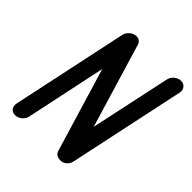

<svg xmlns="http://www.w3.org/2000/svg" viewBox="-199 -850 981 981"><g transform="rotate(45 291.5 -360.0)"><path d="M166 -675Q170 -694 186.5 -708Q203 -722 223 -722Q237 -722 246.5 -714Q256 -706 259 -692L395 -240L488 -675Q492 -694 508.5 -708Q525 -722 545 -722Q564 -722 575 -708Q586 -694 582 -675L448 -45Q445 -30 438 -20.5Q431 -11 423 -6Q415 -1 408.5 0.5Q402 2 398 2Q385 2 377 -1Q369 -4 364 -8.5Q359 -13 357 -17.5Q355 -22 354 -25L217 -480L125 -45Q121 -25 104.5 -11.5Q88 2 69 2Q49 2 38.5 -11.5Q28 -25 32 -45Z"/></g></svg>

Font: VDS
Style: Italic
Weight: 400
Designer: artmaker
Foundry: artmaker
Version: Version 1.000 2009 initial release